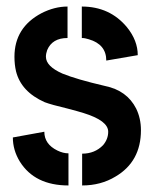

<svg xmlns="http://www.w3.org/2000/svg" viewBox="-20 -565 473 590"><path d="M19.5 -142.6 116.2 -160.2Q116.2 -122.1 156.2 -102.5Q173.8 -93.8 190.4 -93.8V4.9Q86.9 4.9 41 -68.4Q19.5 -103.5 19.5 -142.6ZM24.4 -390.6Q24.4 -480.5 107.4 -524.4Q147.5 -544.9 187.5 -544.9V-448.2Q140.6 -448.2 125 -411.1Q121.1 -400.4 121.1 -390.6Q121.1 -361.3 171.9 -338.9Q214.8 -321.3 302.7 -300.8Q370.1 -287.1 398.4 -231.4Q413.1 -201.2 413.1 -165Q413.1 -68.4 335 -22.5Q290 4.9 232.4 4.9V-92.8Q271.5 -92.8 296.9 -119.1Q312.5 -137.7 312.5 -160.2Q312.5 -194.3 236.3 -217.8Q220.7 -222.7 187.5 -231.4Q137.7 -243.2 117.2 -251Q44.9 -283.2 29.3 -345.7Q24.4 -366.2 24.4 -390.6ZM231.4 -448.2V-544.9Q317.4 -544.9 370.1 -481.4Q403.3 -440.4 403.3 -395.5L306.6 -378.9Q306.6 -428.7 252.9 -444.3Q241.2 -448.2 231.4 -448.2Z"/></svg>

Font: Post No Bills Jaffna
Style: Bold
Weight: 700
Designer: Kosala Senevirathne, Siva Puranthara, Lasantha Premarathna, Tharique Azeez
Foundry: Mooniak
Version: Version 1.220 ; ttfautohint (v1.6)